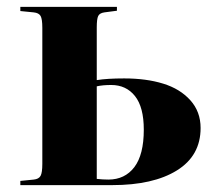

<svg xmlns="http://www.w3.org/2000/svg" viewBox="-20 -538 628 558"><path d="M39.1 0V-12.2L78.1 -16.1Q92.8 -17.6 97.9 -26.9Q103 -36.1 103 -62V-457Q103 -482.9 97.9 -491.7Q92.8 -500.5 78.1 -502L39.1 -505.9V-518.1H319.8V-506.8L283.2 -502Q269.5 -500 265.4 -491.5Q261.2 -482.9 261.2 -458V-305.2Q291.5 -310.1 340.8 -310.1Q405.3 -310.1 454.3 -294.9Q503.4 -279.8 533.2 -246.6Q563 -213.4 563 -166Q563 -85.4 494.1 -42.7Q425.3 0 306.2 0ZM294.9 -16.1Q342.8 -16.1 370.4 -52.2Q397.9 -88.4 397.9 -161.1Q397.9 -226.6 372.3 -258.8Q346.7 -291 303.2 -291Q278.8 -291 261.2 -287.1V-18.1Q278.8 -16.1 294.9 -16.1Z"/></svg>

Font: Display Regular
Style: Bold
Weight: 700
Designer: Latin by Veronika Burian and Jose Scaglione. Greek by Irene Vlachou. Cyrillic by Vera Evstafieva.
Foundry: TypeTogether
Version: Version 3.002